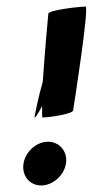

<svg xmlns="http://www.w3.org/2000/svg" viewBox="-20 -558 284 588"><path d="M52 -57C46 -20 71 10 106 10C141 10 176 -20 182 -57C188 -94 162 -124 127 -124C92 -124 58 -94 52 -57ZM128 -516C127 -508 117 -397 111 -308C97 -259 88 -212 86 -202C84 -190 95 -207 109 -233C109 -211 108 -198 111 -198C124 -198 202 -208 204 -220C206 -233 254 -538 242 -538C229 -538 130 -528 128 -516Z"/></svg>

Font: Ampere
Style: SCExtIta
Weight: 400
Version: Version 1